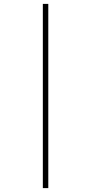

<svg xmlns="http://www.w3.org/2000/svg" viewBox="-20 -780 468 986"><path d="M200 -760H228V186H200Z"/></svg>

Font: Trirong Thin
Style: Regular
Weight: 250
Designer: Katatrad Team
Foundry: CadsonDemak
Version: Version 1.001